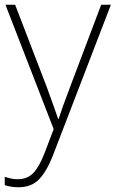

<svg xmlns="http://www.w3.org/2000/svg" viewBox="-23 -550 489 812"><path d="M0 -530H41L174 -184Q191 -138 203 -104Q215 -70 223 -47H225Q232 -69 244 -103Q256 -137 273 -181L405 -530H446L201 107Q175 174 142.5 208Q110 242 55 242Q25 242 -3 233V198Q11 202 23.5 205Q36 208 52 208Q92 208 117.5 182Q143 156 166 96L204 -4Z"/></svg>

Font: Noto Sans Gujarati ExtraLight
Style: Regular
Weight: 200
Designer: Jelle Bosma - Monotype Design Team, Universal Thirst
Foundry: Monotype Imaging Inc.
Version: Version 2.106; ttfautohint (v1.8.4.7-5d5b)